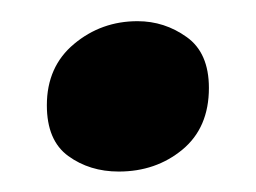

<svg xmlns="http://www.w3.org/2000/svg" viewBox="-20 -430 245 184"><path d="M180.2 -345.7Q180.2 -307.6 154.8 -286.6Q129.4 -265.6 93.8 -265.6Q65.9 -265.6 45.4 -280.5Q24.9 -295.4 24.9 -329.1Q24.9 -366.2 51 -387.9Q77.1 -409.7 111.8 -409.7Q137.7 -409.7 158.9 -394.5Q180.2 -379.4 180.2 -345.7Z"/></svg>

Font: Gentium Plus
Style: Bold
Weight: 700
Designer: Victor Gaultney, Annie Olsen, Iska Routamaa, Becca Hirsbrunner
Foundry: SIL International
Version: Version 6.101